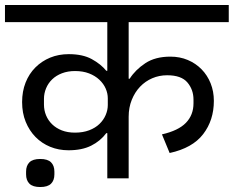

<svg xmlns="http://www.w3.org/2000/svg" viewBox="-40 -718 941 773"><path d="M392 -182H388Q364 -150 327 -131.5Q290 -113 236 -113Q196 -113 162 -127Q128 -141 103 -166.5Q78 -192 63.5 -227.5Q49 -263 49 -307Q49 -350 63 -385.5Q77 -421 102.5 -446.5Q128 -472 162 -486Q196 -500 237 -500Q293 -500 329.5 -480Q366 -460 388 -433H392V-629H-20V-698H881V-629H478V-401H482Q505 -437 545 -463.5Q585 -490 646 -490Q684 -490 716 -476.5Q748 -463 771.5 -439Q795 -415 808 -382.5Q821 -350 821 -312Q821 -234 778 -178Q735 -122 643 -102L612 -177Q678 -192 708.5 -223.5Q739 -255 739 -302V-317Q739 -357 714.5 -386Q690 -415 633 -415Q601 -415 573 -403Q545 -391 524 -369Q503 -347 490.5 -316Q478 -285 478 -248V0H392ZM262 -184Q294 -184 319 -193.5Q344 -203 360.5 -219Q377 -235 385.5 -255Q394 -275 394 -295V-322Q394 -342 385.5 -361.5Q377 -381 360 -397Q343 -413 318.5 -422.5Q294 -432 262 -432Q233 -432 209.5 -423Q186 -414 170 -398.5Q154 -383 145.5 -362.5Q137 -342 137 -320V-297Q137 -274 145.5 -253.5Q154 -233 170 -217.5Q186 -202 209 -193Q232 -184 262 -184ZM122 35Q92 35 78.5 21.5Q65 8 65 -16V-27Q65 -51 78.5 -64.5Q92 -78 122 -78Q152 -78 165.5 -64.5Q179 -51 179 -27V-16Q179 8 165.5 21.5Q152 35 122 35Z"/></svg>

Font: IBM Plex Sans Devanagari Text
Style: Regular
Weight: 450
Designer: Mike Abbink, Paul van der Laan, Pieter van Rosmalen, Erin McLaughlin
Foundry: Bold Monday
Version: Version 1.1